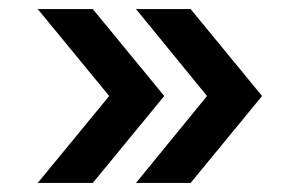

<svg xmlns="http://www.w3.org/2000/svg" viewBox="-20 -495 637 422"><path d="M341 -284 184 -93H63L220 -284L63 -475H184ZM556 -284 399 -93H279L435 -284L279 -475H399Z"/></svg>

Font: Zen Kaku Gothic Antique
Style: Bold
Weight: 700
Designer: Yoshimichi Ohira
Foundry: Positype
Version: Version 1.001